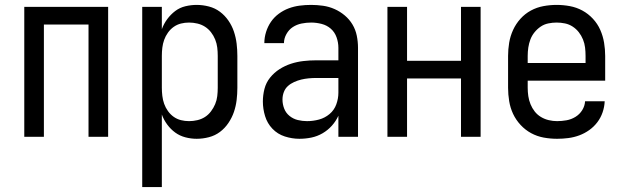

<svg xmlns="http://www.w3.org/2000/svg" viewBox="-20 -558 2540 783"><path d="M79 0H159V-458H341V0H421V-530H79Z M560 205H640V-91Q648 -69 662 -50Q676 -31 694.5 -17.5Q713 -4 736 2Q759 8 782 8Q807 8 832 1.5Q857 -5 877 -20Q897 -35 911.5 -56.5Q926 -78 934 -101.5Q942 -125 945 -150Q948 -175 948 -200V-330Q948 -355 945 -380Q942 -405 934 -429Q926 -453 911.5 -474Q897 -495 877 -510Q857 -525 832 -531.5Q807 -538 782 -538Q759 -538 736 -532.5Q713 -527 694.5 -513Q676 -499 662 -480Q648 -461 640 -439V-530H560ZM751 -64Q734 -64 718 -68Q702 -72 688.5 -81.5Q675 -91 665 -105Q655 -119 649.5 -134.5Q644 -150 642 -167Q640 -184 640 -200V-330Q640 -347 642 -363.5Q644 -380 649.5 -395.5Q655 -411 665 -425Q675 -439 688.5 -448.5Q702 -458 718 -462Q734 -466 751 -466Q768 -466 785 -462Q802 -458 816 -449Q830 -440 840.5 -426.5Q851 -413 857.5 -397Q864 -381 866 -364Q868 -347 868 -330V-200Q868 -183 866 -166Q864 -149 857.5 -133.5Q851 -118 840.5 -104Q830 -90 816 -81Q802 -72 785 -68Q768 -64 751 -64Z M1201 8Q1226 8 1250 3Q1274 -2 1295.5 -14.5Q1317 -27 1333.5 -45.5Q1350 -64 1360 -86V0H1440V-363Q1440 -388 1435 -412.5Q1430 -437 1417.5 -458Q1405 -479 1386 -495Q1367 -511 1344.5 -521Q1322 -531 1297.5 -534.5Q1273 -538 1249 -538Q1225 -538 1202 -535Q1179 -532 1157.5 -524Q1136 -516 1117 -502Q1098 -488 1085 -469Q1072 -450 1065 -427.5Q1058 -405 1058 -382Q1058 -382 1058 -382Q1058 -382 1058 -382H1138Q1138 -401 1148 -419Q1158 -437 1174 -447.5Q1190 -458 1209.5 -462Q1229 -466 1249 -466Q1270 -466 1291.5 -460.5Q1313 -455 1329 -441Q1345 -427 1352.5 -406Q1360 -385 1360 -363V-312H1269Q1243 -312 1217 -309Q1191 -306 1166.5 -298Q1142 -290 1120 -276Q1098 -262 1081.5 -241.5Q1065 -221 1058.5 -195.5Q1052 -170 1052 -144Q1052 -114 1061 -84.5Q1070 -55 1091 -33Q1112 -11 1141.5 -1.5Q1171 8 1201 8ZM1232 -64Q1213 -64 1194.5 -68.5Q1176 -73 1161 -85Q1146 -97 1139 -115Q1132 -133 1132 -152Q1132 -168 1137.5 -182.5Q1143 -197 1154 -207Q1165 -217 1179.5 -223.5Q1194 -230 1208.5 -233.5Q1223 -237 1238.5 -238.5Q1254 -240 1269 -240H1360V-180Q1360 -156 1351.5 -132.5Q1343 -109 1324 -93Q1305 -77 1281 -70.5Q1257 -64 1232 -64Z M1560 0H1640V-238H1860V0H1940V-530H1860V-310H1640V-530H1560Z M2252 8Q2275 8 2298 5Q2321 2 2342.5 -6Q2364 -14 2383 -27.5Q2402 -41 2416 -59.5Q2430 -78 2437.5 -100Q2445 -122 2446 -145H2366Q2365 -126 2354.5 -109Q2344 -92 2327 -81.5Q2310 -71 2290.5 -67.5Q2271 -64 2252 -64Q2235 -64 2218 -68Q2201 -72 2186 -81Q2171 -90 2160.5 -103.5Q2150 -117 2143.5 -133Q2137 -149 2134.5 -166Q2132 -183 2132 -200V-229H2448V-330Q2448 -357 2443.5 -384Q2439 -411 2428 -436Q2417 -461 2398 -481.5Q2379 -502 2355 -515Q2331 -528 2304 -533Q2277 -538 2250 -538Q2223 -538 2196 -533Q2169 -528 2145 -515Q2121 -502 2102.5 -481.5Q2084 -461 2072.5 -436Q2061 -411 2056.5 -384Q2052 -357 2052 -330V-200Q2052 -173 2056.5 -145.5Q2061 -118 2072.5 -93.5Q2084 -69 2103 -48.5Q2122 -28 2146 -15Q2170 -2 2197 3Q2224 8 2252 8ZM2132 -301V-330Q2132 -347 2134.5 -364Q2137 -381 2143 -397Q2149 -413 2160 -426.5Q2171 -440 2185 -449.5Q2199 -459 2216 -462.5Q2233 -466 2250 -466Q2267 -466 2284 -462.5Q2301 -459 2315.5 -449.5Q2330 -440 2340.5 -426.5Q2351 -413 2357.5 -397Q2364 -381 2366 -364Q2368 -347 2368 -330V-301Z"/></svg>

Font: Iosevka SS09
Style: Regular
Weight: 400
Monospace: yes
Designer: Belleve Invis
Foundry: Belleve Invis
Version: Version 5.2.1; ttfautohint (v1.8.3)